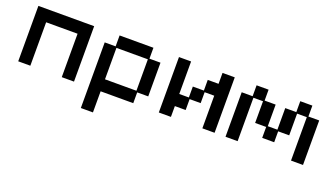

<svg xmlns="http://www.w3.org/2000/svg" viewBox="-60 -883 2614 1504"><g transform="rotate(20 1247.5 -131.0)"><path d="M60 12V-450H525V12H423V-350H161V12Z M646 188V-359H737V-450H1019V-359H1111V-78H1019V12H747V188ZM747 -88H1009V-350H747Z M1232 12V-450H1333V-179H1413V-270H1505V-359H1595V-450H1697V12H1595V-260H1515V-169H1423V-78H1333V12Z M1788 12V-359H1879V-450H1979V-359H2071V-179H2151V-359H2243V-450H2344V-359H2434V12H2334V-350H2253V-169H2161V-78H2061V-169H1969V-350H1889V12Z"/></g></svg>

Font: Pixelify Sans
Style: Regular
Weight: 400
Designer: Stefie Justprince
Foundry: Typecalism Foundryline
Version: Version 1.000;February 13, 2025;FontCreator 15.0.0.3015 64-b